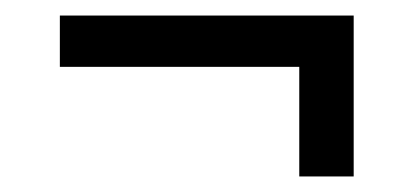

<svg xmlns="http://www.w3.org/2000/svg" viewBox="-20 -363 531 247"><path d="M57 -277V-343H435V-277ZM365 -136V-317H435V-136Z"/></svg>

Font: Bricolage Grotesque 72pt Light
Style: Regular
Weight: 300
Designer: Mathieu Triay
Foundry: Atelier Triay
Version: Version 1.001;gftools[0.9.33.dev8+g029e19f]